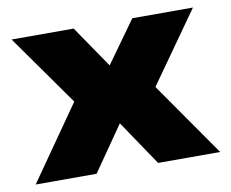

<svg xmlns="http://www.w3.org/2000/svg" viewBox="-62 -583 794 661"><g transform="rotate(-10 335.0 -253.0)"><path d="M12 0 228 -309 235 -198 17 -506H234L338 -354H330L439 -506H651L433 -198L440 -311L657 0H440L330 -163H338L225 0Z"/></g></svg>

Font: Nunito Sans 7pt SemiExpanded Black
Style: Regular
Weight: 900
Width: 6
Designer: Vernon Adams
Foundry: Vernon Adams
Version: Version 3.101;gftools[0.9.27]